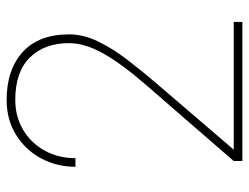

<svg xmlns="http://www.w3.org/2000/svg" viewBox="-107 -654 761 587"><g transform="rotate(-90 273.5 -360.5)"><path d="M500 -26.4V0H74.7V-26.4L307.6 -294.9Q374 -371.6 404.5 -427Q435.1 -482.4 435.1 -529.8Q435.1 -605.5 391.1 -649.9Q347.2 -694.3 261.7 -694.3Q210.9 -694.3 170.4 -670.4Q129.9 -646.5 106.7 -604.7Q83.5 -563 83.5 -510.3H57.1Q57.1 -567.9 83 -615.7Q108.9 -663.6 155 -692.1Q201.2 -720.7 261.7 -720.7Q353.5 -720.7 407.7 -671.9Q461.9 -623 461.9 -529.8Q461.9 -485.8 440.4 -441.4Q418.9 -397 385.3 -353Q351.6 -309.1 315.4 -266.6L109.4 -26.4Z"/></g></svg>

Font: Vazirmatn UI Thin
Style: Regular
Weight: 100
Designer: Saber Rastikerdar
Foundry: Saber Rastikerdar
Version: Version 33.003